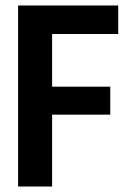

<svg xmlns="http://www.w3.org/2000/svg" viewBox="-20 -680 467 700"><path d="M46 0V-660H170V0ZM102 -262V-364H382V-262ZM102 -556V-660H411V-556Z"/></svg>

Font: Bricolage Grotesque 72pt SemiCondensed SemiBold
Style: Regular
Weight: 600
Width: 4
Designer: Mathieu Triay
Foundry: Atelier Triay
Version: Version 1.001;gftools[0.9.33.dev8+g029e19f]